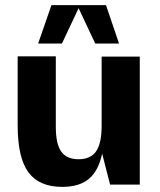

<svg xmlns="http://www.w3.org/2000/svg" viewBox="-20 -721 626 750"><path d="M410 0 379 -121Q365 -54 327.5 -22.5Q290 9 223 9Q133 9 91 -48Q49 -105 49 -231V-501H198V-226Q198 -158 219.5 -128.5Q241 -99 287 -99Q334 -99 355.5 -130Q377 -161 377 -230V-500H526V0ZM394 -701 445 -551H352L287 -689L222 -551H129L181 -701Z"/></svg>

Font: Fivo Sans Modern
Style: Regular
Weight: 700
Designer: Alexander Slobzheninov
Foundry: Alexander Slobzheninov
Version: 1.0